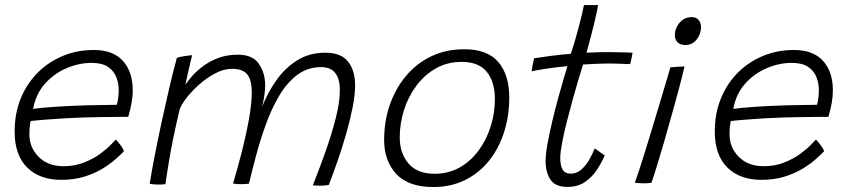

<svg xmlns="http://www.w3.org/2000/svg" viewBox="-20 -736 3410 774"><path d="M479.5 -126Q468 -114 446.5 -94.8Q425 -75.5 393.5 -56.2Q362 -37 320.2 -24Q278.5 -11 227.5 -11Q139.5 -11 89.2 -61Q39 -111 39 -206Q39 -278.5 63.5 -338.8Q88 -399 131.8 -442.8Q175.5 -486.5 233.2 -510.5Q291 -534.5 358 -534.5Q436 -534.5 475.5 -490.5Q515 -446.5 515 -372.5Q515 -346.5 510.2 -320.5Q505.5 -294.5 497 -265Q491.5 -265 461.5 -264.8Q431.5 -264.5 391.8 -264Q352 -263.5 317.5 -262.5Q282.5 -261.5 240.2 -259Q198 -256.5 160.5 -253.5Q123 -250.5 103.5 -248Q98.5 -226.5 98.5 -194Q98.5 -141.5 135.8 -103.8Q173 -66 236 -66Q281.5 -66 318.8 -80.8Q356 -95.5 383.2 -115.5Q410.5 -135.5 426.8 -152.5Q443 -169.5 447 -173.5Q452.5 -168 464.8 -152.2Q477 -136.5 479.5 -126ZM113.5 -297Q137.5 -301 198 -305.2Q258.5 -309.5 330.5 -311.5Q358.5 -312 385 -312.5Q411.5 -313 429.8 -313.2Q448 -313.5 451 -313.5Q458.5 -339.5 458.5 -375Q458 -402.5 448 -427Q438 -451.5 414.2 -467Q390.5 -482.5 349.5 -482.5Q298.5 -482.5 248.5 -461.2Q198.5 -440 161.5 -398.8Q124.5 -357.5 113.5 -297Z M583.5 5Q591 -43.5 603.5 -107.8Q616 -172 631.2 -242.5Q646.5 -313 662.2 -380.5Q678 -448 693 -503Q703 -506.5 723.8 -509.8Q744.5 -513 754.5 -513.5Q752.5 -506 748.5 -489Q744.5 -472 740 -452.2Q735.5 -432.5 732 -416.2Q728.5 -400 727 -394Q734.5 -405.5 751.2 -425.5Q768 -445.5 794.5 -466.2Q821 -487 857 -501.2Q893 -515.5 939 -515.5Q998 -515.5 1023 -479.5Q1048 -443.5 1049 -395.5Q1049 -373 1045.5 -349.8Q1042 -326.5 1036.5 -305Q1058 -360.5 1092.8 -410.5Q1127.5 -460.5 1176.8 -492Q1226 -523.5 1291.5 -523.5Q1355 -523.5 1383.2 -487.5Q1411.5 -451.5 1411.5 -392.5Q1411.5 -353.5 1401.5 -303Q1391.5 -252.5 1375.8 -197.5Q1360 -142.5 1341.5 -89Q1323 -35.5 1305.5 9.5Q1290 12.5 1273.5 12.5Q1257 12.5 1241 11Q1267.5 -55 1292.5 -125.8Q1317.5 -196.5 1333.8 -260.8Q1350 -325 1350 -372Q1350 -465.5 1274.5 -465.5Q1220 -465.5 1178.2 -434Q1136.5 -402.5 1105.2 -349.5Q1074 -296.5 1050.8 -231.8Q1027.5 -167 1010 -100Q1003.5 -75 996.5 -48Q989.5 -21 983.5 4.5Q977 5 968.8 5.8Q960.5 6.5 953 6.5Q944.5 6.5 934.8 5.8Q925 5 919.5 3.5Q939 -60.5 956.2 -129.2Q973.5 -198 984.2 -259.2Q995 -320.5 995 -363Q995 -412.5 977.2 -435.5Q959.5 -458.5 915.5 -458.5Q881.5 -458.5 846 -439.5Q810.5 -420.5 779.5 -392.2Q748.5 -364 727.8 -336Q707 -308 703 -290Q675 -170 662 -91Q649 -12 647 6.5Q643 7 635 7.5Q627 8 621 8Q597.5 8 583.5 5Z M1726.5 18Q1626 18 1577.2 -35Q1528.5 -88 1528.5 -172Q1528.5 -246 1551 -312Q1573.5 -378 1615.8 -428.8Q1658 -479.5 1717.5 -508.5Q1777 -537.5 1851.5 -537.5Q1945 -537.5 1989 -485.8Q2033 -434 2033 -343Q2033 -270 2012.5 -204.8Q1992 -139.5 1952.5 -89.5Q1913 -39.5 1856 -10.8Q1799 18 1726.5 18ZM1732 -35.5Q1788 -35.5 1832.8 -60.8Q1877.5 -86 1909.2 -129Q1941 -172 1958 -226Q1975 -280 1975 -337Q1975 -405 1942.8 -445.8Q1910.5 -486.5 1841 -486.5Q1783.5 -486.5 1737.5 -460.5Q1691.5 -434.5 1658.8 -390.8Q1626 -347 1608.8 -292.8Q1591.5 -238.5 1591.5 -182Q1591.5 -118 1626.8 -76.8Q1662 -35.5 1732 -35.5Z M2418 -109.5Q2406 -82 2387 -52.5Q2368 -23 2338.8 -2.8Q2309.5 17.5 2267.5 17.5Q2219 17.5 2199.2 -11.5Q2179.5 -40.5 2179.5 -88Q2179.5 -114.5 2187.2 -157Q2195 -199.5 2206.5 -247.8Q2218 -296 2230.5 -341.8Q2243 -387.5 2253.2 -421.8Q2263.5 -456 2267.5 -469.5Q2210.5 -464 2171.8 -457.5Q2133 -451 2123.5 -448.5Q2124.5 -460 2127.8 -477Q2131 -494 2133 -501Q2161.5 -505.5 2202.8 -511Q2244 -516.5 2281 -519Q2290 -545.5 2298.8 -575.5Q2307.5 -605.5 2315 -634.5Q2328 -683.5 2334 -715.5H2391Q2390.5 -711.5 2386.5 -691.2Q2382.5 -671 2375.5 -642.2Q2368.5 -613.5 2360.5 -583Q2356.5 -567.5 2352.2 -552.2Q2348 -537 2344 -523.5Q2358 -524 2380.2 -525Q2402.5 -526 2416 -526Q2441 -526 2465.8 -525.5Q2490.5 -525 2508.2 -524.5Q2526 -524 2530 -523.5Q2529 -516.5 2525.8 -500.8Q2522.5 -485 2520 -477.5Q2515.5 -477.5 2485.5 -478.8Q2455.5 -480 2425 -480Q2403.5 -479.5 2377.5 -478.5Q2351.5 -477.5 2330.5 -476Q2325 -459 2314 -422.5Q2303 -386 2290.2 -340Q2277.5 -294 2265.5 -247Q2253.5 -200 2246 -160.5Q2238.5 -121 2238.5 -99Q2238.5 -70 2247.8 -53Q2257 -36 2280.5 -36Q2306 -36 2325.5 -54.2Q2345 -72.5 2358 -96.8Q2371 -121 2377.5 -138Q2380.5 -136 2389.2 -129.8Q2398 -123.5 2406.5 -117.2Q2415 -111 2418 -109.5Z M2743 -554.5Q2722 -554.5 2711.2 -565.8Q2700.5 -577 2700.5 -593Q2700.5 -622.5 2719.8 -644.8Q2739 -667 2769 -667Q2786.5 -667 2796.2 -655.5Q2806 -644 2806 -627Q2806 -598.5 2788.2 -576.5Q2770.5 -554.5 2743 -554.5ZM2606 1Q2598.5 2 2589.5 2.5Q2580.5 3 2572 3Q2561.5 3 2553.2 2.2Q2545 1.5 2539 0.5Q2543.5 -10.5 2553.8 -41.5Q2564 -72.5 2577.8 -116.5Q2591.5 -160.5 2606.5 -210.2Q2621.5 -260 2636.2 -308.8Q2651 -357.5 2663 -398.2Q2675 -439 2682.5 -464.5Q2691.5 -465.5 2711 -466.8Q2730.5 -468 2739.5 -468Q2737 -456.5 2731 -432.5Q2725 -408.5 2717 -378.5Q2704.5 -331.5 2688.2 -273.5Q2672 -215.5 2655.8 -159.2Q2639.5 -103 2626 -59.8Q2612.5 -16.5 2606 1Z M3302 -126Q3290.5 -114 3269 -94.8Q3247.5 -75.5 3216 -56.2Q3184.5 -37 3142.8 -24Q3101 -11 3050 -11Q2962 -11 2911.8 -61Q2861.5 -111 2861.5 -206Q2861.5 -278.5 2886 -338.8Q2910.5 -399 2954.2 -442.8Q2998 -486.5 3055.8 -510.5Q3113.5 -534.5 3180.5 -534.5Q3258.5 -534.5 3298 -490.5Q3337.5 -446.5 3337.5 -372.5Q3337.5 -346.5 3332.8 -320.5Q3328 -294.5 3319.5 -265Q3314 -265 3284 -264.8Q3254 -264.5 3214.2 -264Q3174.5 -263.5 3140 -262.5Q3105 -261.5 3062.8 -259Q3020.5 -256.5 2983 -253.5Q2945.5 -250.5 2926 -248Q2921 -226.5 2921 -194Q2921 -141.5 2958.2 -103.8Q2995.5 -66 3058.5 -66Q3104 -66 3141.2 -80.8Q3178.5 -95.5 3205.8 -115.5Q3233 -135.5 3249.2 -152.5Q3265.5 -169.5 3269.5 -173.5Q3275 -168 3287.2 -152.2Q3299.5 -136.5 3302 -126ZM2936 -297Q2960 -301 3020.5 -305.2Q3081 -309.5 3153 -311.5Q3181 -312 3207.5 -312.5Q3234 -313 3252.2 -313.2Q3270.5 -313.5 3273.5 -313.5Q3281 -339.5 3281 -375Q3280.5 -402.5 3270.5 -427Q3260.5 -451.5 3236.8 -467Q3213 -482.5 3172 -482.5Q3121 -482.5 3071 -461.2Q3021 -440 2984 -398.8Q2947 -357.5 2936 -297Z"/></svg>

Font: Grandstander ExtraLight
Style: Italic
Weight: 200
Italic angle: -15°
Designer: Tyler Finck
Foundry: Etcetera Type Co
Version: Version 1.200; ttfautohint (v1.8.3)